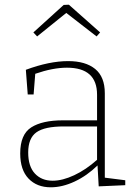

<svg xmlns="http://www.w3.org/2000/svg" viewBox="-20 -790 577 817"><path d="M426 -34 513 -23V-2L400 3L395 -86Q350 -42 297.5 -17.5Q245 7 196 7Q137 7 101.5 -30Q66 -67 66 -137Q66 -218 113 -248Q160 -278 248 -278H393V-387Q393 -502 265 -502Q205 -502 130 -476L123 -388H98L90 -493Q190 -530 270 -530Q344 -530 385 -496.5Q426 -463 426 -393ZM204 -21Q246 -21 296 -44.5Q346 -68 393 -110V-252H252Q170 -252 135 -227Q100 -202 100 -141Q100 -82 128.5 -51.5Q157 -21 204 -21ZM273 -770 406 -652 391 -635 262 -735 138 -635 122 -652 251 -769Z"/></svg>

Font: Bitter Pro ExtraLight
Style: Regular
Weight: 275
Designer: Sol Matas, and Bitter project Authors
Foundry: Sol Matas
Version: Version 1.010